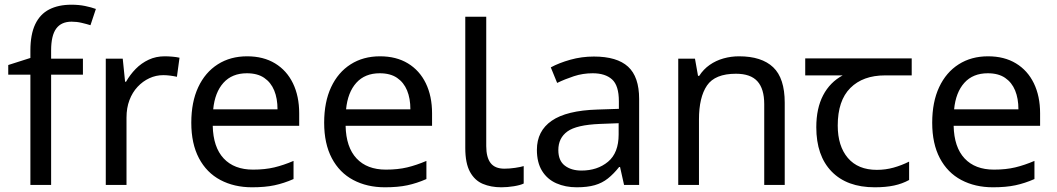

<svg xmlns="http://www.w3.org/2000/svg" viewBox="-20 -785 4486 815"><path d="M332 -468H197V0H109V-468H15V-509L109 -539V-570Q109 -639 129.5 -682Q150 -725 189 -745Q228 -765 283 -765Q315 -765 341.5 -759.5Q368 -754 387 -747L364 -678Q348 -683 327 -688Q306 -693 284 -693Q240 -693 218.5 -663.5Q197 -634 197 -571V-536H332Z M679 -546Q694 -546 711.5 -544.5Q729 -543 742 -540L731 -459Q718 -462 702.5 -464Q687 -466 673 -466Q642 -466 614 -453Q586 -440 564 -416.5Q542 -393 529.5 -360Q517 -327 517 -286V0H429V-536H501L511 -438H515Q532 -468 556 -492.5Q580 -517 611 -531.5Q642 -546 679 -546Z M1029 -546Q1098 -546 1147.5 -516Q1197 -486 1223.5 -431.5Q1250 -377 1250 -304V-251H883Q885 -160 929.5 -112.5Q974 -65 1054 -65Q1105 -65 1144.5 -74.5Q1184 -84 1226 -102V-25Q1185 -7 1145 1.5Q1105 10 1050 10Q974 10 915.5 -21Q857 -52 824.5 -113.5Q792 -175 792 -264Q792 -352 821.5 -415Q851 -478 904.5 -512Q958 -546 1029 -546ZM1028 -474Q965 -474 928.5 -433.5Q892 -393 885 -321H1158Q1158 -367 1144 -401Q1130 -435 1101.5 -454.5Q1073 -474 1028 -474Z M1593 -546Q1662 -546 1711.5 -516Q1761 -486 1787.5 -431.5Q1814 -377 1814 -304V-251H1447Q1449 -160 1493.5 -112.5Q1538 -65 1618 -65Q1669 -65 1708.5 -74.5Q1748 -84 1790 -102V-25Q1749 -7 1709 1.5Q1669 10 1614 10Q1538 10 1479.5 -21Q1421 -52 1388.5 -113.5Q1356 -175 1356 -264Q1356 -352 1385.5 -415Q1415 -478 1468.5 -512Q1522 -546 1593 -546ZM1592 -474Q1529 -474 1492.5 -433.5Q1456 -393 1449 -321H1722Q1722 -367 1708 -401Q1694 -435 1665.5 -454.5Q1637 -474 1592 -474Z M2108 10Q2064 10 2029.5 -4.5Q1995 -19 1975 -55.5Q1955 -92 1955 -157V-714H2044V-165Q2044 -117 2062.5 -93Q2081 -69 2121 -69Q2143 -69 2166.5 -72.5Q2190 -76 2203 -80V-6Q2189 1 2161.5 5.5Q2134 10 2108 10Z M2501 -545Q2599 -545 2646 -502Q2693 -459 2693 -365V0H2629L2612 -76H2608Q2585 -47 2560.5 -27.5Q2536 -8 2504.5 1Q2473 10 2428 10Q2380 10 2341.5 -7Q2303 -24 2281 -59.5Q2259 -95 2259 -149Q2259 -229 2322 -272.5Q2385 -316 2516 -320L2607 -323V-355Q2607 -422 2578 -448Q2549 -474 2496 -474Q2454 -474 2416 -461.5Q2378 -449 2345 -433L2318 -499Q2353 -518 2401 -531.5Q2449 -545 2501 -545ZM2527 -259Q2427 -255 2388.5 -227Q2350 -199 2350 -148Q2350 -103 2377.5 -82Q2405 -61 2448 -61Q2516 -61 2561 -98.5Q2606 -136 2606 -214V-262Z M3117 -546Q3213 -546 3262 -499.5Q3311 -453 3311 -349V0H3224V-343Q3224 -408 3195 -440Q3166 -472 3104 -472Q3015 -472 2981 -422Q2947 -372 2947 -278V0H2859V-536H2930L2943 -463H2948Q2966 -491 2992.5 -509.5Q3019 -528 3051 -537Q3083 -546 3117 -546Z M3693 10Q3575 10 3510 -57Q3445 -124 3445 -245Q3445 -325 3474 -380.5Q3503 -436 3557 -465H3398V-537H3850V-465H3737Q3643 -465 3589.5 -411.5Q3536 -358 3536 -252Q3536 -165 3579 -114.5Q3622 -64 3702 -64Q3739 -64 3773 -73.5Q3807 -83 3839 -99V-21Q3810 -5 3775 2.5Q3740 10 3693 10Z M4174 -546Q4243 -546 4292.5 -516Q4342 -486 4368.5 -431.5Q4395 -377 4395 -304V-251H4028Q4030 -160 4074.5 -112.5Q4119 -65 4199 -65Q4250 -65 4289.5 -74.5Q4329 -84 4371 -102V-25Q4330 -7 4290 1.5Q4250 10 4195 10Q4119 10 4060.5 -21Q4002 -52 3969.5 -113.5Q3937 -175 3937 -264Q3937 -352 3966.5 -415Q3996 -478 4049.5 -512Q4103 -546 4174 -546ZM4173 -474Q4110 -474 4073.5 -433.5Q4037 -393 4030 -321H4303Q4303 -367 4289 -401Q4275 -435 4246.5 -454.5Q4218 -474 4173 -474Z"/></svg>

Font: ukorean15
Style: Book
Weight: 400
Designer: Jelle Bosma - Monotype Design Team
Foundry: Monotype Imaging Inc.
Version: Version 2.003